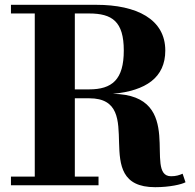

<svg xmlns="http://www.w3.org/2000/svg" viewBox="-20 -770 812 798"><path d="M25.5 -36V0H389.5V-36H291V-361.5H351C597 -361.5 344 8 625 8C685 8 735 -3.5 751 -12.5L739 -48C725 -42 712 -37.5 691 -37.5C573.5 -37.5 758 -376 449 -380C586.5 -393 667 -447.5 667 -560C667 -690 548.5 -750 380 -750H25.5V-714H124.5V-36ZM350 -714C446 -714 494.5 -681 494.5 -560C494.5 -439 446 -398.5 350 -398.5H291V-714Z"/></svg>

Font: Bodoni* 06
Style: Bold
Weight: 700
Version: Version 2.2